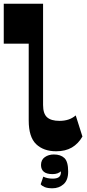

<svg xmlns="http://www.w3.org/2000/svg" viewBox="-21 -792 466 1023"><path d="M278.5 14Q211.2 14 171.6 -23.9Q132 -61.7 132 -150.5V-559.5H-1V-772H208.5V-232.5Q208.5 -186.2 229.9 -167.1Q251.2 -148 295.7 -148Q322 -148 343.1 -154.9Q364.2 -161.7 382.5 -177L418.2 -64.5Q396.2 -26.2 362 -6.1Q327.7 14 278.5 14ZM258.5 211.2Q232.7 211.2 217.4 204.9Q202 198.5 195.7 189.8L209.7 149.3Q231.2 159.8 260 159.8Q282.2 159.8 292.9 151.5Q303.5 143.3 303.5 126Q303.5 122.5 302.4 118.1Q301.2 113.7 300.7 109.7L306.5 118Q296.7 127.7 285 131.7Q273.2 135.7 259 135.7Q227.7 135.7 212.6 123.2Q197.5 110.7 197.5 87.3Q197.5 59.5 217.7 45.3Q238 31 266 31Q302 31 322.1 50Q342.2 69 342.2 122.3Q342.2 168 317.6 189.6Q293 211.2 258.5 211.2Z"/></svg>

Font: Savate ExtraLight
Style: Regular
Weight: 200
Designer: Max Esnée
Foundry: Plomb Type
Version: Version 2.000